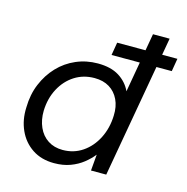

<svg xmlns="http://www.w3.org/2000/svg" viewBox="-107 -822 912 936"><g transform="rotate(15 348.5 -354.0)"><path d="M382 -570 393 -635H697L686 -570ZM247 12Q183 12 137 -18.5Q91 -49 67.5 -101Q44 -153 47 -216Q48 -281 70.5 -335Q93 -389 131 -429Q169 -469 220 -491Q271 -513 329 -513Q395 -513 436.5 -487Q478 -461 498 -418L551 -720H635L508 0H431L438 -82Q419 -58 392 -36.5Q365 -15 329 -1.5Q293 12 247 12ZM271 -61Q327 -61 371 -91Q415 -121 441 -172.5Q467 -224 469 -287Q471 -333 454.5 -367.5Q438 -402 407 -421Q376 -440 332 -440Q276 -440 232 -412Q188 -384 161.5 -334.5Q135 -285 133 -222Q132 -176 148.5 -139Q165 -102 196.5 -81.5Q228 -61 271 -61Z"/></g></svg>

Font: DM Sans 18pt
Style: Italic
Weight: 400
Italic angle: -10°
Designer: Colophon Foundry, Jonny Pinhorn
Foundry: Colophon Foundry
Version: Version 4.004;gftools[0.9.30]